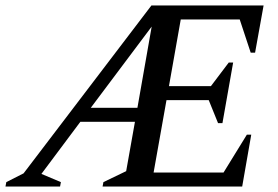

<svg xmlns="http://www.w3.org/2000/svg" viewBox="-40 -680 1012 700"><path d="M-20 0 -17 -16 46 -48 512 -660H921L890 -488H874L834 -609H619L576 -366H729L794 -452H810L771 -231H755L721 -315H567L520 -51H775L860 -189H876L843 0H334L337 -16L420 -56L452 -236H253L111 -46L182 -16L179 0ZM291 -287H461L513 -583Z"/></svg>

Font: Spectral SC Medium
Style: Italic
Weight: 500
Italic angle: -10°
Designer: Jean-Baptiste Levee
Foundry: Production Type
Version: Version 2.001